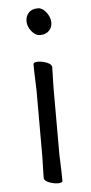

<svg xmlns="http://www.w3.org/2000/svg" viewBox="-52 -730 367 772"><g transform="rotate(-5 131.5 -344.0)"><path d="M180 -636Q180 -617 167 -603.5Q154 -590 131 -590Q112 -590 96.5 -609.5Q81 -629 81 -650Q81 -670 93.5 -684Q106 -698 131 -698Q149 -698 164.5 -678Q180 -658 180 -636ZM97 -368Q97 -378 96 -399Q95 -420 94.5 -442Q94 -464 94 -475Q94 -484 113 -484Q130 -484 149 -476.5Q168 -469 168 -457Q168 -449 167.5 -432.5Q167 -416 166.5 -398Q166 -380 166 -368V-105Q166 -99 167 -78Q168 -57 168.5 -34Q169 -11 169 1Q169 10 150 10Q134 10 114.5 2.5Q95 -5 95 -17Q95 -25 95.5 -43.5Q96 -62 96.5 -80Q97 -98 97 -105Z"/></g></svg>

Font: Klee One SemiBold
Style: Regular
Weight: 600
Designer: Fontworks Inc.
Foundry: Fontworks Inc.
Version: Version 1.00;January 12, 2022;FontCreator 13.0.0.2683 64-bit